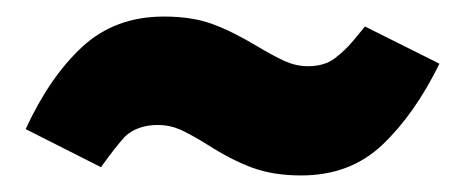

<svg xmlns="http://www.w3.org/2000/svg" viewBox="-20 -438 562 232"><path d="M344 -226Q310 -226 284.5 -235.5Q259 -245 231 -263Q210 -276 197.5 -281.5Q185 -287 171 -287Q146 -287 131 -273Q120 -261 102 -236L11 -282Q40 -345 79.5 -381.5Q119 -418 178 -418Q212 -418 236.5 -409Q261 -400 291 -382Q311 -370 324.5 -364Q338 -358 352 -358Q372 -358 384.5 -367.5Q397 -377 407 -389L421 -406L511 -361Q481 -300 442 -263Q403 -226 344 -226Z"/></svg>

Font: Trujillo ExtraBold
Style: Regular
Weight: 800
Designer: Fira Sans original fonts by bBox Type GmbH, Carrois Corporate GbR, & Edenspiekermann AG / Changes by Cristiano Sobral
Foundry: Fira Sans original fonts by bBox Type GmbH, Carrois Corporate GbR, & Edenspiekermann AG / Changes by Cristiano Sobral
Version: Version 4.301;July 28, 2020;FontCreator 13.0.0.2655 64-bit